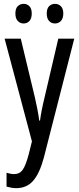

<svg xmlns="http://www.w3.org/2000/svg" viewBox="-20 -738 410 998"><path d="M4 -537H88L161 -233Q167 -205 173.5 -174Q180 -143 184 -111H188Q195 -164 212 -233L283 -537H366L208 81Q186 163 152.5 201.5Q119 240 64 240Q52 240 40 238Q28 236 14 232V160Q24 163 34 165Q44 167 53 167Q82 167 98 144.5Q114 122 129 65L146 -3ZM60 -668Q60 -694 72.5 -706Q85 -718 103 -718Q121 -718 133 -705.5Q145 -693 145 -668Q145 -642 133 -629Q121 -616 103 -616Q85 -616 72.5 -629Q60 -642 60 -668ZM223 -668Q223 -694 235.5 -706Q248 -718 266 -718Q284 -718 296.5 -705.5Q309 -693 309 -668Q309 -642 296.5 -629Q284 -616 266 -616Q247 -616 235 -629Q223 -642 223 -668Z"/></svg>

Font: Noto Sans Sinhala UI ExtraCondensed
Style: Regular
Weight: 400
Width: 2
Designer: Jelle Bosma - Monotype Design Team
Foundry: Monotype Imaging Inc.
Version: Version 2.006; ttfautohint (v1.8.4.7-5d5b)